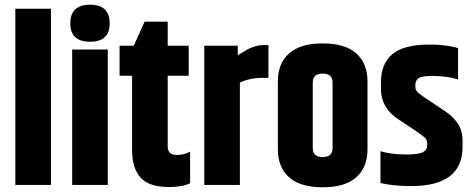

<svg xmlns="http://www.w3.org/2000/svg" viewBox="-20 -784 2001 814"><path d="M45 -747H196V0H45Z M286 -574H437V0H286ZM278 -685Q278 -764 362 -764Q445 -764 445 -685Q445 -607 362 -607Q278 -607 278 -685Z M593 -692H691V-590H780V-463H691V-163Q691 -127 729 -127Q745 -127 759 -130.5Q773 -134 780 -138L786 -141V-7Q752 9 697 9Q612 9 576 -31Q540 -71 540 -147V-463H487V-590H547Z M1101 -593H1118V-454H1095Q1039 -454 997 -434V0H846V-590H988V-550Q1016 -567 1029.5 -574.5Q1043 -582 1061.5 -587.5Q1080 -593 1101 -593Z M1158 -439Q1158 -515 1205.5 -557.5Q1253 -600 1348 -600Q1443 -600 1490.5 -557.5Q1538 -515 1538 -439V-151Q1538 -75 1490.5 -32.5Q1443 10 1348 10Q1253 10 1205.5 -32.5Q1158 -75 1158 -151ZM1390 -434Q1390 -472 1348 -472Q1306 -472 1306 -434V-156Q1306 -118 1348 -118Q1390 -118 1390 -156Z M1595 -434Q1595 -514 1643.5 -554.5Q1692 -595 1800 -595Q1874 -595 1922 -580V-447Q1877 -462 1812 -462Q1770 -462 1755.5 -453Q1741 -444 1741 -424V-416Q1741 -404 1748.5 -395.5Q1756 -387 1781 -370L1862 -316Q1900 -291 1920.5 -261Q1941 -231 1941 -186V-161Q1941 5 1723 5Q1647 5 1593 -8V-143Q1640 -129 1700 -129Q1754 -129 1772.5 -138.5Q1791 -148 1791 -167V-176Q1791 -191 1781 -200.5Q1771 -210 1734 -235L1666 -280Q1595 -328 1595 -408Z"/></svg>

Font: Khand Black
Style: Regular
Weight: 900
Designer: Sanchit Sawaria and Jyotish Sonowal (Devanagari), Satya Rajpurohit (Latin)
Foundry: Indian Type Foundry
Version: Version 2.000;PS 1.0;hotconv 1.0.79;makeotf.lib2.5.61930